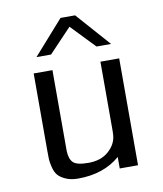

<svg xmlns="http://www.w3.org/2000/svg" viewBox="-77 -713 670 787"><g transform="rotate(-10 258.5 -319.5)"><path d="M80.1 -122.1V-444.8H158.2V-109.9Q159.2 -74.7 174.6 -59.8Q189.9 -44.9 237.8 -44.9Q289.6 -44.9 321.3 -72.5Q353 -100.1 356.9 -136.2Q357.9 -146 357.9 -165V-444.8H436V0H359.9V-47.9Q292 11.2 185.1 11.2Q155.3 11.2 134 1.7Q112.8 -7.8 102.3 -20Q91.8 -32.2 86.4 -53.7Q81.1 -75.2 80.6 -87.6Q80.1 -100.1 80.1 -122.1ZM103 -508.8 228 -649.9H288.6L413.6 -508.8H353L257.8 -607.9L163.6 -508.8Z"/></g></svg>

Font: CMU Sans Serif
Style: Medium
Weight: 500
Version: Version 0.7.0